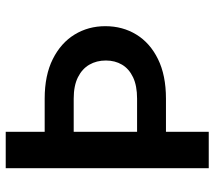

<svg xmlns="http://www.w3.org/2000/svg" viewBox="-60 -708 768 688"><g transform="rotate(-90 324.0 -364.0)"><path d="M65.4 -727.5H195.8V0H65.4ZM126.5 -587.9H314.5Q398.4 -587.9 456.3 -558.8Q514.2 -529.8 544.2 -480.7Q574.2 -431.6 574.2 -370.6Q574.2 -308.6 544.2 -259.5Q514.2 -210.4 456.3 -181.9Q398.4 -153.3 314.5 -153.3H126.5V-256.8H314.5Q360.8 -256.8 391.1 -271.2Q421.4 -285.6 436.3 -310.8Q451.2 -335.9 451.2 -368.7Q451.2 -401.9 436.3 -427.7Q421.4 -453.6 391.1 -468.8Q360.8 -483.9 314.5 -483.9H126.5Z"/></g></svg>

Font: Inter 20pt SemiBold
Style: Regular
Weight: 600
Version: Version 4.001;git-66647c0bb